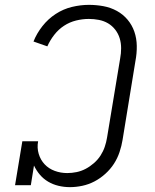

<svg xmlns="http://www.w3.org/2000/svg" viewBox="-20 -763 640 791"><path d="M268 8Q244 8 221 2.5Q198 -3 178.5 -14.5Q159 -26 144.5 -43Q130 -60 120 -81L107 0H42L72 -181H137Q132 -154 139.5 -129Q147 -104 164 -86Q181 -68 205.5 -59Q230 -50 257 -50Q276 -50 295.5 -54Q315 -58 333 -67.5Q351 -77 367 -91Q383 -105 394 -122Q405 -139 411.5 -158Q418 -177 421 -196L475 -522Q479 -543 479 -564.5Q479 -586 473 -605.5Q467 -625 454.5 -641Q442 -657 425 -667Q408 -677 387.5 -681Q367 -685 346 -685Q320 -685 293.5 -678.5Q267 -672 244 -657Q221 -642 203.5 -619.5Q186 -597 175 -572L118 -592Q131 -625 154.5 -655Q178 -685 209.5 -705.5Q241 -726 276.5 -734.5Q312 -743 346 -743Q377 -743 406.5 -737.5Q436 -732 461.5 -718Q487 -704 505.5 -682Q524 -660 533.5 -632.5Q543 -605 543.5 -574Q544 -543 538 -512L485 -187Q481 -162 472.5 -136.5Q464 -111 449.5 -88.5Q435 -66 414 -47Q393 -28 369 -15.5Q345 -3 319 2.5Q293 8 268 8Z"/></svg>

Font: Iosevka Etoile Light
Style: Italic
Weight: 300
Italic angle: -9°
Designer: Belleve Invis
Foundry: Belleve Invis
Version: Version 22.1.2; ttfautohint (v1.8.4)